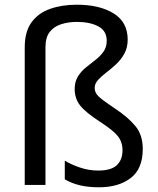

<svg xmlns="http://www.w3.org/2000/svg" viewBox="-20 -878 671 815"><path d="M522 -710Q522 -676 508 -650.5Q494 -625 473 -605.5Q452 -586 431 -570Q410 -554 396 -538.5Q382 -523 382 -505Q382 -492 388.5 -481Q395 -470 414 -455.5Q433 -441 470 -416Q524 -380 555 -342.5Q586 -305 586 -246Q586 -161 534.5 -122Q483 -83 400 -83Q353 -83 317 -92Q281 -101 255 -117V-196Q281 -180 319 -167Q357 -154 397 -154Q452 -154 476 -177Q500 -200 500 -240Q500 -276 479.5 -301Q459 -326 406 -360Q343 -401 320 -430.5Q297 -460 297 -500Q297 -531 310.5 -553Q324 -575 344.5 -591.5Q365 -608 385.5 -624Q406 -640 419.5 -659Q433 -678 433 -705Q433 -747 397.5 -766Q362 -785 306 -785Q271 -785 240.5 -775.5Q210 -766 191.5 -743Q173 -720 173 -677V-93H85V-677Q85 -744 114 -783.5Q143 -823 193 -840.5Q243 -858 306 -858Q403 -858 462.5 -821Q522 -784 522 -710Z"/></svg>

Font: Noto Sans Telugu UI
Style: Regular
Weight: 400
Designer: Jelle Bosma - Monotype Design Team
Foundry: Monotype Imaging Inc.
Version: Version 2.005; ttfautohint (v1.8.4.7-5d5b)